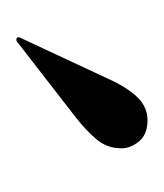

<svg xmlns="http://www.w3.org/2000/svg" viewBox="-3 -671 199 233"><g transform="rotate(90 96.5 -554.5)"><path d="M75 -585Q85.5 -608.5 97.5 -621.2Q109.5 -634 126 -634Q143 -634 151.5 -623.8Q160 -613.5 160 -602.5Q160 -585 149 -572Q138 -559 122.5 -547L31 -476Q28 -473.5 25.5 -476Q24.5 -477 26.5 -481Z"/></g></svg>

Font: Fraunces144ptRegular
Style: Regular
Weight: 400
Version: Version 1.000;[0bf87f6ff]